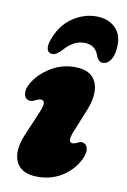

<svg xmlns="http://www.w3.org/2000/svg" viewBox="-82 -750 539 813"><g transform="rotate(10 187.5 -344.0)"><path d="M259 -153Q269 -153 282 -160Q296 -168 307.5 -161.5Q320 -157 323 -138.5Q326 -120 311 -90Q286.5 -44 241.5 -15.8Q196.5 12.5 139 12.5Q88.5 12.5 63.5 -10Q38.5 -32.5 36.8 -70Q35 -107.5 54 -152L98 -255Q111.5 -286.5 110.2 -299.2Q109 -312 95.5 -312Q87 -312 70.5 -304Q54 -295 41.5 -301Q28 -305.5 24.8 -324.5Q21.5 -343.5 37.5 -372Q63 -414.5 110.2 -443.5Q157.5 -472.5 213.5 -472.5Q285 -472.5 305.5 -424Q326 -375.5 295 -300.5L256 -204.5Q234.5 -153 259 -153ZM235.5 -580.5Q189.7 -580.5 152.1 -538Q128.7 -510.5 109.2 -510.5Q92 -510.5 87.3 -525.5Q82.5 -540.5 90.6 -564.5Q113 -631 161.9 -665.2Q210.7 -699.5 266 -699.5Q320.8 -699.5 352.3 -665.2Q383.7 -631 372.3 -564.5Q368 -540.5 355.6 -525.5Q343.2 -510.5 326.5 -510.5Q306.5 -510.5 297 -538Q281.7 -580.5 235.5 -580.5Z"/></g></svg>

Font: Fraunces 72pt SuperSoft Black
Style: Italic
Weight: 900
Italic angle: -16°
Version: Version 1.000;[b76b70a41]